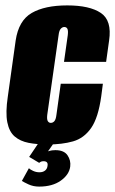

<svg xmlns="http://www.w3.org/2000/svg" viewBox="-20 -523 426 711"><path d="M157 12Q117 12 86 6Q55 0 34.5 -17.5Q14 -35 7 -70.5Q0 -106 9 -166L38 -373Q49 -447 97.5 -475Q146 -503 229 -503Q312 -503 353.5 -475Q395 -447 384 -373L373 -294H217L231 -393Q233 -410 229.5 -416.5Q226 -423 218 -423Q211 -423 205 -416.5Q199 -410 197 -393L155 -98Q153 -81 157 -74.5Q161 -68 168 -68Q176 -68 181.5 -74.5Q187 -81 189 -98L205 -213H361L355 -167Q344 -87 317.5 -49Q291 -11 250.5 0.5Q210 12 157 12ZM125 168Q103 168 85 159.5Q67 151 61 147L87 100Q92 105 103 110Q114 115 126 115Q139 115 147 108.5Q155 102 156 91Q159 74 141 74Q135 74 131 76Q127 78 125 80L88 58L127 0H184L151 47L145 43Q152 39 162 36Q172 33 185 33Q217 33 230 52Q243 71 240 94Q236 124 205 146Q174 168 125 168Z"/></svg>

Font: Alumni Sans Black
Style: Italic
Weight: 900
Italic angle: -8°
Version: Version 1.016